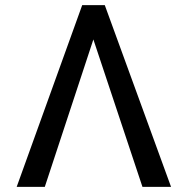

<svg xmlns="http://www.w3.org/2000/svg" viewBox="-20 -727 728 747"><path d="M335.9 -595.7 534.2 0H645.5L387.7 -707H310.5ZM154.3 0 350.6 -595.7 377 -707H299.8L44.9 0Z"/></svg>

Font: Pretendard Variable
Style: Regular
Weight: 400
Designer: Base glyphs from Inter by Rasmus Andersson; Hangeul glyphs from Noto Sans CJK(Source Han Sans) by Jang Soo-young and Kan
Foundry: Kil Hyung-jin
Version: Version 1.309;Glyphs 3.2 (3225)